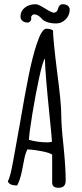

<svg xmlns="http://www.w3.org/2000/svg" viewBox="-20 -889 390 909"><path d="M227 -26V-157Q214 -166 178 -173Q142 -180 110 -182Q99 -161 94 -131L90 -111Q89 -104 84 -80Q79 -56 73 -38.5Q67 -21 61 -11Q23 -11 17 -31Q28 -47 42 -125L75 -308Q97 -438 115.5 -530Q134 -622 155 -684Q178 -753 199 -753Q220 -753 231 -745Q231 -705 250 -552Q270 -402 270 -347Q270 -294 281 -195Q291 -94 291 -34Q291 0 258 0Q242 0 234.5 -6Q227 -12 227 -26ZM226 -218Q223 -262 216 -327Q193 -553 193 -604V-612Q183 -602 165.5 -521.5Q148 -441 133 -349Q118 -257 117 -227Q159 -215 206 -215Q214 -215 226 -218ZM178 -800Q171 -809 161 -815Q151 -821 139 -821Q132 -818 129 -813Q126 -808 128 -802V-800Q128 -787 113 -782Q97 -782 87 -789.5Q77 -797 77 -811Q77 -836 97 -852.5Q117 -869 150 -869Q161 -869 193 -849Q225 -829 234 -829Q243 -829 248.5 -835Q254 -841 255 -849Q257 -857 262.5 -863Q268 -869 277 -869Q293 -869 301.5 -861.5Q310 -854 310 -843Q310 -817 291 -797.5Q272 -778 246 -778Q221 -778 203 -784.5Q185 -791 178 -800Z"/></svg>

Font: Amatic SC
Style: Bold
Weight: 700
Designer: Multiple Designers
Foundry: Vernon Adams
Version: Version 2.505